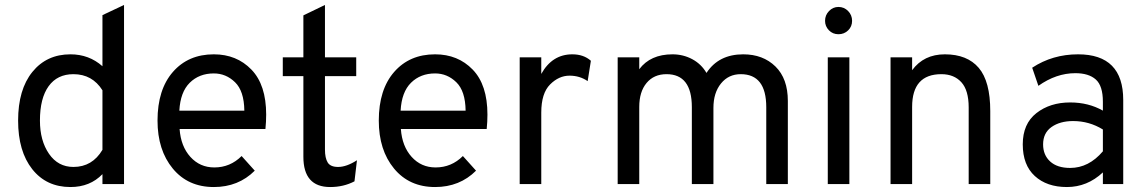

<svg xmlns="http://www.w3.org/2000/svg" viewBox="-20 -742 4616 774"><path d="M264 12Q167 12 110 -60Q53 -132 53 -256Q53 -381 110.5 -452Q168 -523 264 -523Q339 -523 393 -475V-681L480 -722V0H393V-40Q343 12 264 12ZM276 -69Q352 -69 393 -138V-378Q352 -443 276 -443Q211 -443 176 -394.5Q141 -346 141 -256Q141 -175 177.5 -122Q214 -69 276 -69Z M842 12Q738 12 676.5 -62.5Q615 -137 615 -256Q615 -381 677 -452Q739 -523 842 -523Q934 -523 993.5 -461.5Q1053 -400 1053 -280Q1053 -252 1050 -222H704Q709 -152 747.5 -109.5Q786 -67 844 -67Q908 -67 954 -113L1007 -54Q941 12 842 12ZM703 -296H965Q964 -375 927.5 -410.5Q891 -446 842 -446Q783 -446 745 -408.5Q707 -371 703 -296Z M1311 12Q1203 12 1203 -110V-435H1120V-511H1203V-680L1290 -722V-511H1416V-435H1290V-139Q1290 -105 1301 -87Q1312 -69 1343 -69Q1377 -69 1419 -96L1409 -11Q1365 12 1311 12Z M1734 12Q1630 12 1568.5 -62.5Q1507 -137 1507 -256Q1507 -381 1569 -452Q1631 -523 1734 -523Q1826 -523 1885.5 -461.5Q1945 -400 1945 -280Q1945 -252 1942 -222H1596Q1601 -152 1639.5 -109.5Q1678 -67 1736 -67Q1800 -67 1846 -113L1899 -54Q1833 12 1734 12ZM1595 -296H1857Q1856 -375 1819.5 -410.5Q1783 -446 1734 -446Q1675 -446 1637 -408.5Q1599 -371 1595 -296Z M2075 0V-511H2162V-444Q2206 -523 2287 -523Q2333 -523 2362 -497L2349 -415Q2317 -437 2276 -437Q2233 -437 2197.5 -401.5Q2162 -366 2162 -288V0Z M3069 0V-310Q3069 -443 2966 -443Q2917 -443 2886.5 -405.5Q2856 -368 2856 -307V0H2769V-310Q2769 -443 2667 -443Q2616 -443 2586.5 -407.5Q2557 -372 2557 -311V0H2470V-511H2557V-463Q2602 -523 2691 -523Q2734 -523 2770.5 -503.5Q2807 -484 2828 -448Q2877 -523 2976 -523Q3056 -523 3106 -474Q3156 -425 3156 -335V0Z M3306 -658Q3306 -681 3322 -697.5Q3338 -714 3360 -714Q3383 -714 3399 -697.5Q3415 -681 3415 -658Q3415 -635 3399 -619.5Q3383 -604 3360 -604Q3337 -604 3321.5 -620Q3306 -636 3306 -658ZM3317 0V-511H3404V0Z M3885 0V-309Q3885 -378 3855.5 -410.5Q3826 -443 3775 -443Q3657 -443 3657 -311V0H3570V-511H3657V-459Q3704 -523 3789 -523Q3879 -523 3925.5 -468.5Q3972 -414 3972 -294V0Z M4426 0V-47Q4363 12 4281 12Q4200 12 4151.5 -32.5Q4103 -77 4103 -160Q4103 -243 4158 -286Q4213 -329 4294 -329Q4368 -329 4426 -296V-332Q4426 -396 4397.5 -421.5Q4369 -447 4315 -447Q4238 -447 4166 -396L4141 -469Q4223 -523 4326 -523Q4508 -523 4508 -339V0ZM4294 -65Q4369 -65 4426 -132V-220Q4371 -254 4306 -254Q4253 -254 4219 -230Q4185 -206 4185 -160Q4185 -117 4213.5 -91Q4242 -65 4294 -65Z"/></svg>

Font: Overpass
Style: Regular
Weight: 400
Designer: Delve Withrington, Thomas Jockin
Foundry: Delve Fonts
Version: Version 3.000;DELV;Overpass